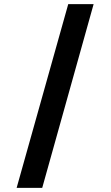

<svg xmlns="http://www.w3.org/2000/svg" viewBox="-20 -807 535 923"><path d="M308 -787H430L183 96H60Z"/></svg>

Font: Tschichold
Style: Bold
Weight: 700
Designer: Peter Wiegel
Foundry: Peter Wiegel
Version: Version 1.000; ttfautohint (v1.3)